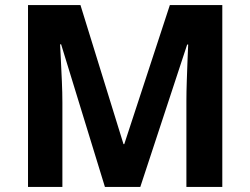

<svg xmlns="http://www.w3.org/2000/svg" viewBox="-20 -734 983 754"><path d="M392 0 220 -560H216Q217 -540 219 -500Q221 -460 223 -414.5Q225 -369 225 -332V0H90V-714H296L465 -168H468L647 -714H853V0H712V-338Q712 -372 713.5 -416Q715 -460 716.5 -499.5Q718 -539 719 -559H715L531 0Z"/></svg>

Font: Noto Sans Adlam Unjoined
Style: Regular
Weight: 400
Designer: Mark Jamra, Neil Patel
Foundry: JamraPatel LLC
Version: Version 3.001